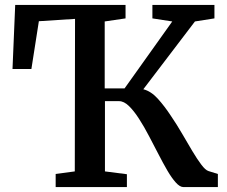

<svg xmlns="http://www.w3.org/2000/svg" viewBox="-20 -763 924 783"><path d="M207 0V-53.5L285 -64L286 -686L138.5 -676.5L108 -481.5H31L42 -743H492V-688L407 -675.5V-402.5H488L682.5 -675.5L601.5 -688V-743H854.5V-688L775 -675.5L564.5 -399Q596 -391 623.8 -360.2Q651.5 -329.5 677 -290.5Q700.5 -256 722.5 -218.2Q744.5 -180.5 764.2 -147.2Q784 -114 800.8 -91.8Q817.5 -69.5 830 -65.5L868.5 -53.5V0H728.5Q713.5 0 696.8 -18.8Q680 -37.5 662.2 -68Q644.5 -98.5 625.8 -135Q607 -171.5 588 -207.5Q568 -246 547.2 -278.2Q526.5 -310.5 506 -330.5Q485.5 -350.5 465.5 -350.5H408V-64L497.5 -52.5V0Z"/></svg>

Font: Merriweather SemiBold
Style: Regular
Weight: 600
Version: Version 2.100